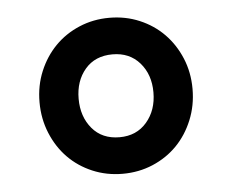

<svg xmlns="http://www.w3.org/2000/svg" viewBox="-37 -751 544 450"><g transform="rotate(-5 235.0 -526.5)"><path d="M235 -343Q197 -343 164 -357Q131 -371 107 -395.5Q83 -420 69 -454Q55 -488 55 -527Q55 -566 69 -599.5Q83 -633 107 -657.5Q131 -682 164 -696Q197 -710 235 -710Q273 -710 306 -696Q339 -682 363 -657.5Q387 -633 401 -599.5Q415 -566 415 -527Q415 -488 401 -454Q387 -420 363 -395.5Q339 -371 306 -357Q273 -343 235 -343ZM235 -429Q275 -429 299 -457Q323 -485 323 -527Q323 -569 299 -596.5Q275 -624 235 -624Q194 -624 170.5 -596.5Q147 -569 147 -527Q147 -485 170.5 -457Q194 -429 235 -429Z"/></g></svg>

Font: IBM Plex Sans SmBld
Style: Regular
Weight: 600
Designer: Mike Abbink, Paul van der Laan, Pieter van Rosmalen
Foundry: Bold Monday
Version: Version 3.005